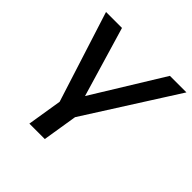

<svg xmlns="http://www.w3.org/2000/svg" viewBox="-175 -641 969 969"><g transform="rotate(45 309.5 -156.0)"><path d="M170 180 200 -6 45 -492H159L277 -94H256L501 -492H619L310 -6L280 180Z"/></g></svg>

Font: Nunito Sans 10pt SemiExpanded SemiBold
Style: Italic
Weight: 600
Width: 6
Italic angle: -9°
Designer: Vernon Adams
Foundry: Vernon Adams
Version: Version 3.101;gftools[0.9.27]